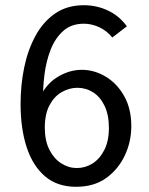

<svg xmlns="http://www.w3.org/2000/svg" viewBox="-20 -706 573 737"><path d="M272 11Q200 11 153 -29Q106 -69 82.5 -140.5Q59 -212 59 -307Q59 -380 73 -447.5Q87 -515 116.5 -569Q146 -623 192 -654.5Q238 -686 302 -686Q351 -686 394.5 -665.5Q438 -645 467 -605L411 -562Q390 -588 361 -601.5Q332 -615 302 -615Q254 -615 223 -587.5Q192 -560 174.5 -515.5Q157 -471 150.5 -418Q144 -365 145 -313H124Q150 -378 197 -408Q244 -438 294 -438Q342 -438 385.5 -412Q429 -386 456.5 -337.5Q484 -289 484 -222Q484 -162 459 -109Q434 -56 387.5 -22.5Q341 11 272 11ZM275 -61Q307 -61 334.5 -78Q362 -95 380 -129.5Q398 -164 398 -215Q398 -265 381.5 -299.5Q365 -334 337.5 -351.5Q310 -369 277 -369Q246 -369 217 -352.5Q188 -336 170 -302Q152 -268 152 -216Q152 -166 169.5 -131.5Q187 -97 215 -79Q243 -61 275 -61Z"/></svg>

Font: Yaldevi Medium
Style: Regular
Weight: 500
Designer: Sol Matas, Rajitha Manaperi, Kosala Senevirathne
Foundry: Mooniak
Version: Version 1.100